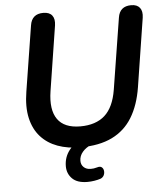

<svg xmlns="http://www.w3.org/2000/svg" viewBox="-60 -765 858 1012"><g transform="rotate(-5 369.0 -259.0)"><path d="M341 10Q274 10 220.5 -9.5Q167 -29 131.5 -68.5Q96 -108 82.5 -167.5Q69 -227 82 -307L137 -653Q146 -713 207 -713Q239 -713 253.5 -694.5Q268 -676 263 -642L209 -298Q194 -201 229.5 -150.5Q265 -100 350 -100Q432 -100 479.5 -142.5Q527 -185 542 -277L602 -653Q611 -713 672 -713Q703 -713 717.5 -694.5Q732 -676 727 -642L670 -279Q655 -185 615.5 -120.5Q576 -56 508.5 -23Q441 10 341 10ZM362 195Q308 195 281.5 168.5Q255 142 255 103Q255 55 283.5 18.5Q312 -18 367 -42L401 0Q370 13 352 34Q334 55 334 81Q334 102 348 115Q362 128 385 128Q393 128 401 127Q409 126 419 123Q435 118 443.5 125Q452 132 453.5 144.5Q455 157 449.5 168Q444 179 432 184Q417 189 398.5 192Q380 195 362 195Z"/></g></svg>

Font: Nunito Variable Extra Light
Style: Italic
Weight: 200
Italic angle: -9°
Designer: Vernon Adams
Foundry: Vernon Adams
Version: Version 3.602